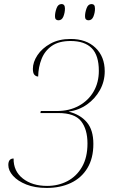

<svg xmlns="http://www.w3.org/2000/svg" viewBox="-20 -916 566 946"><path d="M210 10Q152 10 109.5 -7Q67 -24 44 -50Q21 -76 21 -103Q21 -135 47 -135Q46 -73 92.5 -36.5Q139 0 212 0Q267 0 312 -23.5Q357 -47 384 -93.5Q411 -140 411 -209Q411 -279 379.5 -319Q348 -359 267 -359H179L181 -369H260Q322 -369 369 -395Q416 -421 441.5 -465.5Q467 -510 467 -567Q467 -643 432 -678.5Q397 -714 328 -714Q270 -714 235.5 -690Q201 -666 185 -626Q169 -586 168 -539Q158 -539 150 -547Q142 -555 142 -577Q142 -610 164.5 -644Q187 -678 228.5 -701Q270 -724 328 -724Q405 -724 450.5 -680.5Q496 -637 496 -565Q496 -515 472.5 -472.5Q449 -430 409 -401.5Q369 -373 318 -366Q375 -352 407.5 -314Q440 -276 440 -207Q440 -136 410.5 -87.5Q381 -39 329 -14.5Q277 10 210 10ZM416 -816Q409 -816 404 -820Q399 -824 399 -837Q399 -854 406.5 -875Q414 -896 431 -896Q439 -896 443.5 -891Q448 -886 448 -873Q448 -854 440.5 -835Q433 -816 416 -816ZM268 -816Q261 -816 256 -820Q251 -824 251 -837Q251 -854 258.5 -875Q266 -896 283 -896Q300 -896 300 -874Q300 -854 292.5 -835Q285 -816 268 -816Z"/></svg>

Font: Noto Serif Display SemiCondensed Thin
Style: Italic
Weight: 100
Width: 4
Italic angle: -12°
Designer: Monotype Design Team
Foundry: Monotype Imaging Inc.
Version: Version 2.009